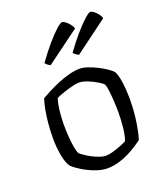

<svg xmlns="http://www.w3.org/2000/svg" viewBox="-136 -835 805 930"><g transform="rotate(-20 266.0 -370.5)"><path d="M257 0Q234 0 207.5 -8.5Q181 -17 157 -29.5Q133 -42 115.5 -54.5Q98 -67 90 -75Q74 -97 66.5 -139.5Q59 -182 59 -225Q59 -266 62.5 -303.5Q66 -341 72 -372Q78 -403 85 -424Q100 -433 125 -446Q150 -459 179.5 -471.5Q209 -484 239.5 -492Q270 -500 296 -500Q313 -500 336.5 -492Q360 -484 383.5 -472Q407 -460 425.5 -447.5Q444 -435 452 -425Q460 -411 465 -386Q470 -361 472 -332.5Q474 -304 474 -278Q474 -220 466 -165.5Q458 -111 447 -77Q434 -67 414 -54Q394 -41 369 -28.5Q344 -16 315.5 -8Q287 0 257 0ZM273 -60Q287 -60 310 -66.5Q333 -73 354 -81.5Q375 -90 382 -95Q391 -116 395.5 -157Q400 -198 400 -237Q400 -268 398 -299Q396 -330 393 -353Q390 -376 385 -386Q379 -393 358.5 -405.5Q338 -418 313 -428Q288 -438 268 -438Q254 -438 230 -431.5Q206 -425 182.5 -417Q159 -409 148 -403Q143 -391 139 -369Q135 -347 133 -321Q131 -295 131 -271Q131 -237 133.5 -205Q136 -173 140.5 -150Q145 -127 150 -118Q156 -112 170.5 -102Q185 -92 203 -82.5Q221 -73 239.5 -66.5Q258 -60 273 -60ZM316 -564Q308 -568 300.5 -573.5Q293 -579 290 -584Q324 -631 354.5 -666Q385 -701 407.5 -721Q430 -741 437 -741Q445 -741 455 -733.5Q465 -726 474 -715Q483 -704 487 -691ZM170 -564Q162 -567 155 -573Q148 -579 145 -584Q179 -631 209 -666Q239 -701 261.5 -721Q284 -741 292 -741Q299 -741 309 -733.5Q319 -726 328.5 -714.5Q338 -703 342 -691Z"/></g></svg>

Font: Texturina Medium 12pt ExtraLight
Style: Regular
Weight: 250
Version: Version 1.002